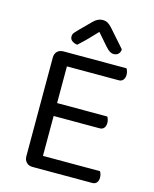

<svg xmlns="http://www.w3.org/2000/svg" viewBox="-121 -895 783 976"><g transform="rotate(15 271.0 -407.0)"><path d="M101 -366H182V-8Q178 -7 167 -3.5Q156 0 145 0Q125 0 113 -12.5Q101 -25 101 -44ZM182 -248 101 -249V-564Q101 -584 113 -596Q125 -608 145 -608Q156 -608 167 -605Q178 -602 182 -600ZM145 -278V-346H446Q449 -342 452 -333Q455 -324 455 -314Q455 -298 447 -288Q439 -278 424 -278ZM145 0V-68H482Q485 -64 488 -55.5Q491 -47 491 -36Q491 -20 483 -10Q475 0 460 0ZM145 -539V-608H477Q480 -604 483 -595Q486 -586 486 -576Q486 -560 478 -549.5Q470 -539 455 -539ZM296 -751Q280 -734 256.5 -709.5Q233 -685 204 -659Q187 -661 176 -669.5Q165 -678 165 -692Q165 -704 172.5 -713Q180 -722 191 -733L250 -792Q272 -814 297 -814Q313 -814 324 -807.5Q335 -801 347 -788L429 -695Q429 -680 419.5 -670.5Q410 -661 395 -661Q384 -661 374 -667Q364 -673 350 -689Z"/></g></svg>

Font: Baloo Paaji 2
Style: Regular
Weight: 400
Designer: Shuchita Grover, Noopur Datye and Ek Type
Foundry: Ek Type
Version: Version 1.700